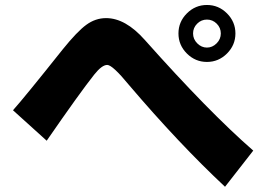

<svg xmlns="http://www.w3.org/2000/svg" viewBox="-20 -754 1040 757"><path d="M31.2 -319.3Q75.2 -368.2 227.5 -559.6Q284.2 -629.9 320.3 -656.2Q356.4 -682.6 398.4 -682.6Q474.6 -682.6 550.8 -596.7Q803.7 -312.5 978.5 -160.2L867.2 -17.6Q686.5 -186.5 489.3 -418Q423.8 -498 402.8 -498Q381.8 -498 351.6 -460Q294.9 -388.7 164.1 -199.2ZM716.8 -543Q683.6 -576.2 683.6 -622.1Q683.6 -668 716.8 -701.2Q750 -734.4 795.9 -734.4Q841.8 -734.4 875 -701.2Q908.2 -668 908.2 -622.1Q908.2 -576.2 875 -543Q841.8 -509.8 795.9 -509.8Q750 -509.8 716.8 -543ZM757.3 -660.6Q741.2 -644.5 741.2 -622.1Q741.2 -599.6 757.8 -583Q774.4 -566.4 795.9 -566.4Q817.4 -566.4 834 -583Q850.6 -599.6 850.6 -622.1Q850.6 -644.5 834.5 -660.6Q818.4 -676.8 795.9 -676.8Q773.4 -676.8 757.3 -660.6Z"/></svg>

Font: GenEi M Gothic v2 Heavy
Style: Regular
Weight: 800
Version: Version 2.0